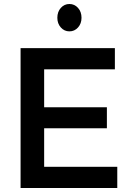

<svg xmlns="http://www.w3.org/2000/svg" viewBox="-20 -941 663 961"><path d="M388 -852Q388 -823 370.5 -803.5Q353 -784 327.5 -784Q302 -784 284.5 -803.5Q267 -823 267 -852Q267 -882 284.5 -901.5Q302 -921 327.5 -921Q353 -921 370.5 -901.5Q388 -882 388 -852ZM83 -700H555V-594H201V-404H515V-299H201V-106H567V0H83Z"/></svg>

Font: Steamflix Grotesk
Style: Regular
Weight: 400
Designer: Julieta Ulanovsky
Foundry: Julieta Ulanovsky
Version: Version 4.000;PS 004.000;hotconv 1.0.88;makeotf.lib2.5.64775